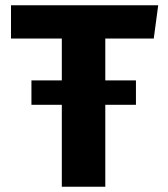

<svg xmlns="http://www.w3.org/2000/svg" viewBox="-20 -713 640 733"><path d="M499 -313H382V0H216V-313H100V-406H216V-566H22V-693H584L567 -566H382V-406H499Z"/></svg>

Font: Qzxlaeiskcpccdgjqmyffctclhy
Style: Regular
Weight: 700
Monospace: yes
Designer: Carrois Corporate & Edenspiekermann
Foundry: Carrois Corporate GbR & Edenspiekermann AG
Version: Version 2.001